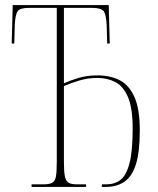

<svg xmlns="http://www.w3.org/2000/svg" viewBox="-20 -734 620 754"><path d="M104 0V-10H149Q173 -10 184.5 -16Q196 -22 199.5 -40.5Q203 -59 203 -98V-703H93Q58 -703 49 -689.5Q40 -676 38 -636L36 -563H26L30 -714H407L411 -563H401L399 -634Q397 -676 387.5 -689.5Q378 -703 342 -703H231V-407Q253 -417 287 -427.5Q321 -438 362 -438Q413 -438 450 -419Q487 -400 508 -353Q529 -306 529 -222Q529 -136 513.5 -88Q498 -40 468 -20Q438 0 397 0H380V-10H397Q430 -10 453 -27.5Q476 -45 488.5 -92.5Q501 -140 501 -229Q501 -310 482.5 -353Q464 -396 432.5 -412Q401 -428 362 -428Q325 -428 290.5 -417.5Q256 -407 231 -396V-98Q231 -59 235 -40.5Q239 -22 250 -16Q261 -10 283 -10H318V0Z"/></svg>

Font: Noto Serif Display Condensed Thin
Style: Regular
Weight: 100
Width: 3
Designer: Monotype Design Team
Foundry: Monotype Imaging Inc.
Version: Version 2.009